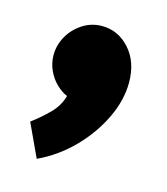

<svg xmlns="http://www.w3.org/2000/svg" viewBox="-60 -196 346 398"><g transform="rotate(15 113.5 3.5)"><path d="M113 -147Q90 -147 71 -134.5Q52 -122 41.5 -103Q31 -84 31 -63Q31 -46 38 -30.5Q45 -15 56.5 -4Q68 7 80 12Q74 34 57 51Q40 68 20 83L53 154Q94 135 126.5 102Q159 69 178 29.5Q197 -10 197 -48Q197 -92 172.5 -119.5Q148 -147 113 -147Z"/></g></svg>

Font: Catamaran ExtraBold
Style: Regular
Weight: 800
Designer: Pria Ravichandran
Version: Version 2.000